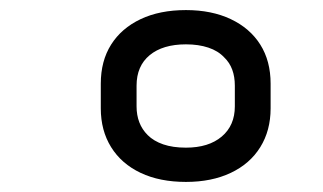

<svg xmlns="http://www.w3.org/2000/svg" viewBox="-20 -730 640 381"><path d="M349 -710Q400 -710 438 -692Q476 -674 496.5 -641.5Q517 -609 517 -564V-515Q517 -471 496.5 -438Q476 -405 438 -387Q400 -369 349 -369Q297 -369 259 -387Q221 -405 200.5 -438Q180 -471 180 -515V-564Q180 -609 200.5 -641.5Q221 -674 259 -692Q297 -710 349 -710ZM349 -437Q394 -437 420 -459Q446 -481 446 -519V-560Q446 -596 425 -616Q413 -629 393.5 -635.5Q374 -642 349 -642Q303 -642 277 -620.5Q251 -599 251 -560V-519Q251 -484 273 -462Q285 -450 304 -443.5Q323 -437 349 -437Z"/></svg>

Font: Rec Mono Linear
Style: Italic
Weight: 400
Italic angle: -10°
Monospace: yes
Version: Version 1.085; ttfautohint (v1.8.4.7-5d5b)